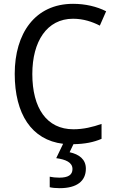

<svg xmlns="http://www.w3.org/2000/svg" viewBox="-20 -744 604 1004"><path d="M429 138C429 89 394 63 344 52L364 10C424 9 469 0 511 -18V-96C465 -80 417 -68 364 -68C224 -68 149 -179 149 -357C149 -527 225 -646 362 -646C416 -646 463 -630 502 -610L535 -685C486 -710 426 -724 362 -724C163 -724 57 -569 57 -358C57 -148 145 -12 310 8L274 83C324 90 359 105 359 140C359 171 336 185 290 185C272 185 253 183 240 180V235C252 238 271 240 292 240C382 240 429 203 429 138Z"/></svg>

Font: Noto Sans Lao SemiCondensed
Style: Regular
Weight: 400
Width: 4
Designer: Monotype Design Team
Foundry: Monotype Imaging Inc.
Version: Version 2.004